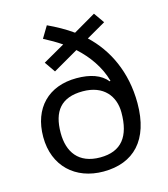

<svg xmlns="http://www.w3.org/2000/svg" viewBox="-114 -855 834 954"><g transform="rotate(-15 302.5 -377.5)"><path d="M216 -765 180 -705C211 -689 242 -671 270 -652L158 -588L196 -533L326 -608C382 -557 429 -493 450 -417L446 -415C414 -455 360 -473 290 -473C146 -473 55 -382 55 -233C55 -83 157 10 301 10C456 10 551 -85 551 -275C551 -437 487 -564 396 -649L495 -706L457 -760L342 -693C303 -721 259 -745 216 -765ZM303 -402C411 -402 462 -334 462 -251C462 -128 413 -62 303 -62C192 -62 144 -132 144 -230C144 -341 191 -402 303 -402Z"/></g></svg>

Font: Noto Sans Miao
Style: Regular
Weight: 400
Designer: Monotype Design Team
Foundry: Monotype Imaging Inc.
Version: Version 2.003